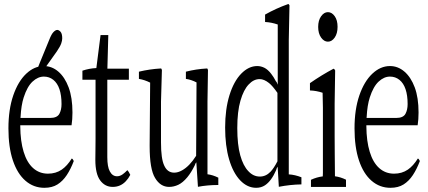

<svg xmlns="http://www.w3.org/2000/svg" viewBox="-20 -919 2083 934"><path d="M78.6 -309.6Q78.6 -309.6 78.6 -304.7Q79.1 -232.4 95 -180.4Q110.8 -128.4 141.1 -101.3Q171.4 -74.2 213.4 -74.2Q251.5 -74.2 280.3 -93.8Q306.6 -111.8 329.1 -147.9Q334 -146.5 338.9 -135.7Q324.2 -96.7 304.9 -67.4Q285.6 -38.1 259.5 -21.7Q233.4 -5.4 195.8 -5.4Q143.6 -5.4 104 -39.6Q64.5 -73.7 42.7 -138.4Q21 -203.1 21 -294.7Q21 -386.2 44.4 -454.6Q67.9 -522.9 107.4 -560.3Q147 -597.7 193.4 -597.7Q232.4 -597.7 263.9 -570.6Q295.4 -543.5 314 -493.7Q332.5 -443.8 332.5 -371.6Q332.5 -337.9 328.1 -309.6Q328.1 -309.6 78.6 -309.6ZM95.2 -444.8Q83 -406.7 80.1 -350.6Q80.1 -350.6 79.6 -345.2H223.6Q258.3 -345.2 269 -365.7Q279.3 -384.8 279.3 -412.6Q279.3 -455.1 269.3 -484.9Q259.3 -514.6 239.5 -530.5Q219.7 -546.4 193.4 -546.4Q164.6 -546.4 138.4 -522.2Q112.3 -498 95.2 -444.8ZM282.7 -732.4Q282.7 -721.7 277.8 -707.5Q272.9 -693.4 256.8 -669.4Q241.7 -647.9 226.1 -626.2Q210.4 -604.5 196 -584Q181.6 -563.5 167.5 -544.4Q167.5 -544.4 152.8 -561Q163.1 -588.9 174.1 -614.7Q185.1 -640.6 220.2 -727.1Q230.5 -753.4 240.5 -763.4Q250.5 -773.4 258.5 -773.4Q266.6 -773.4 274.7 -764.2Q282.7 -754.9 282.7 -732.4Z M443.8 -141.6Q443.8 -164.1 444.3 -186Q444.8 -208 444.8 -243.2Q444.8 -392.1 444.8 -531.2Q444.8 -531.2 380.9 -531.2Q380.9 -558.1 380.9 -575.2Q414.6 -586.4 448.7 -587.9Q459 -673.3 469.2 -748.5Q469.2 -748.5 506.8 -748.5Q504.9 -671.4 502.4 -585Q502.4 -585 606.9 -585Q606.9 -563 606.9 -531.2Q606.9 -531.2 502 -531.2Q502 -347.7 502 -154.8Q502 -107.4 514.2 -85.4Q526.9 -61.5 549.3 -61.5Q563.5 -61.5 577.1 -71.3Q587.9 -79.1 599.6 -91.3Q606.4 -84.5 613.8 -68.4Q604.5 -50.3 591.8 -37.1Q565.9 -9.8 528.3 -9.8Q490.7 -9.8 467.3 -41.5Q443.8 -73.2 443.8 -141.6Z M734.4 -53.2Q708 -96.2 708 -208Q708 -208 708 -214.8Q708 -214.8 710.4 -517.1Q683.1 -530.8 655.8 -535.2Q655.8 -557.6 655.8 -570.3Q709 -583 762.2 -585.9Q765.1 -586.9 767.6 -578.6Q765.6 -506.8 763.2 -424.8Q763.2 -330.1 763.2 -225.6Q763.2 -146.5 778.8 -113.8Q794.4 -79.1 827.1 -79.1Q846.2 -79.1 865.7 -90.3Q901.9 -110.4 934.1 -161.1Q935.1 -344.7 936 -518.1Q909.7 -531.7 884.3 -535.2Q884.3 -557.6 884.3 -570.3Q934.1 -583 986.3 -585.9Q989.3 -586.9 991.7 -578.6Q990.7 -506.8 989.3 -424.8Q989.3 -252.9 989.3 -71.3Q1015.6 -67.9 1042 -54.7Q1042 -42 1042 -19Q1042 -19 1037.6 -19Q990.2 -19 942.9 -10.3Q939 -74.7 935.1 -129.4Q931.2 -126.5 927.2 -114.3Q910.2 -79.6 891.1 -56.6Q869.1 -30.3 847.2 -20Q825.2 -9.8 802.7 -9.8Q760.3 -9.8 734.4 -53.2Z M1231.4 -597.7Q1249 -597.7 1265.9 -589.4Q1282.7 -581.1 1298.8 -560.5Q1310.5 -545.9 1322.3 -523.4Q1326.7 -520 1331.1 -506.8Q1331.1 -658.2 1331.1 -799.8Q1300.3 -810.5 1269.5 -812Q1269.5 -835 1269.5 -848.1Q1323.2 -878.4 1380.9 -898.9Q1384.8 -900.9 1388.2 -893.1Q1386.7 -813.5 1384.8 -724.1Q1384.8 -402.3 1384.8 -70.8Q1415.5 -68.8 1446.3 -56.6Q1446.3 -43.9 1446.3 -22Q1391.6 -21 1336.4 -10.3Q1333.5 -64 1330.6 -107.9Q1326.7 -104 1322.8 -90.3Q1300.3 -38.6 1269 -17.6Q1250.5 -5.4 1226.1 -5.4Q1183.1 -5.4 1148.4 -41.7Q1113.8 -78.1 1094.5 -143.8Q1075.2 -209.5 1075.2 -298.6Q1075.2 -387.7 1096.2 -455.6Q1117.2 -523.4 1153.3 -560.5Q1189.5 -597.7 1231.4 -597.7ZM1295.9 -83.5Q1312 -100.1 1329.6 -134.3Q1329.6 -134.3 1329.6 -467.3Q1306.2 -501 1288.6 -515.1Q1264.6 -534.2 1243.2 -534.2Q1213.9 -534.2 1189.9 -508.3Q1165 -482.4 1149.7 -429.4Q1134.3 -376.5 1134.3 -295.9Q1134.3 -215.3 1148.7 -163.6Q1163.1 -111.8 1188.5 -85.9Q1212.4 -60.1 1244.1 -60.1Q1273.4 -60.1 1295.9 -83.5Z M1575.2 -716.3Q1556.2 -716.3 1542 -736.3Q1527.8 -756.3 1527.8 -788.1Q1527.8 -819.8 1542 -839.8Q1556.2 -859.9 1575.2 -859.9Q1594.2 -859.9 1608.2 -840.3Q1622.1 -820.8 1622.1 -788.6Q1622.1 -756.3 1608.2 -736.3Q1594.2 -716.3 1575.2 -716.3ZM1492.7 -44.4Q1521.5 -57.6 1550.3 -61Q1550.3 -61 1550.3 -64.9Q1550.8 -76.2 1550.8 -77.1Q1550.8 -128.9 1550.8 -170.9Q1550.8 -288.1 1550.8 -395.5Q1550.8 -428.7 1549.3 -467.8Q1518.6 -478 1487.8 -479Q1487.8 -502 1487.8 -514.6Q1544.9 -554.2 1602.1 -584.5Q1606.4 -585 1610.4 -576.2Q1609.4 -500.5 1607.9 -415Q1607.9 -340.3 1607.9 -256.3Q1607.9 -218.8 1608.4 -171.9Q1608.9 -125 1609.4 -61.5Q1636.2 -58.1 1663.1 -44.9Q1663.1 -32.2 1663.1 -9.8Q1663.1 -9.8 1492.7 -9.8Q1492.7 -31.7 1492.7 -44.4Z M1762.2 -309.6Q1762.2 -309.6 1762.2 -304.7Q1762.7 -232.4 1778.6 -180.4Q1794.4 -128.4 1824.7 -101.3Q1855 -74.2 1897 -74.2Q1935.1 -74.2 1963.9 -93.8Q1990.2 -111.8 2012.7 -147.9Q2017.6 -146.5 2022.5 -135.7Q2007.8 -96.7 1988.5 -67.4Q1969.2 -38.1 1943.1 -21.7Q1917 -5.4 1879.4 -5.4Q1827.1 -5.4 1787.6 -39.6Q1748 -73.7 1726.3 -138.4Q1704.6 -203.1 1704.6 -294.7Q1704.6 -386.2 1728 -454.6Q1751.5 -522.9 1791 -560.3Q1830.6 -597.7 1877 -597.7Q1916 -597.7 1947.5 -570.6Q1979 -543.5 1997.6 -493.7Q2016.1 -443.8 2016.1 -371.6Q2016.1 -337.9 2011.7 -309.6Q2011.7 -309.6 1762.2 -309.6ZM1778.8 -444.8Q1766.6 -406.7 1763.7 -350.6Q1763.7 -350.6 1763.2 -345.2H1907.2Q1941.9 -345.2 1952.6 -365.7Q1962.9 -384.8 1962.9 -412.6Q1962.9 -455.1 1952.9 -484.9Q1942.9 -514.6 1923.1 -530.5Q1903.3 -546.4 1877 -546.4Q1848.1 -546.4 1822 -522.2Q1795.9 -498 1778.8 -444.8Z"/></svg>

Font: Scarab Serif
Style: Light
Weight: 300
Designer: John Roberts
Foundry: Scarab
Version: 1.0